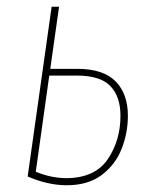

<svg xmlns="http://www.w3.org/2000/svg" viewBox="-20 -539 446 569"><path d="M359 -196Q359 -145 340.5 -98Q322 -51 281.5 -20.5Q241 10 178 10Q122 10 62 -16L133 -519H155L129 -335H209Q286 -335 322.5 -298Q359 -261 359 -196ZM337 -196Q337 -253 307 -284Q277 -315 208 -315H126L86 -30Q132 -11 178 -11Q262 -12 299.5 -67.5Q337 -123 337 -196Z"/></svg>

Font: Fira Sans Extra Condensed Thin
Style: Italic
Weight: 250
Width: 3
Italic angle: -8°
Designer: Carrois Corporate & Edenspiekermann AG
Foundry: Carrois Corporate GbR & Edenspiekermann AG
Version: Version 4.203